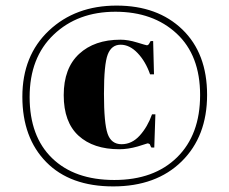

<svg xmlns="http://www.w3.org/2000/svg" viewBox="-20 -656 821 687"><path d="M397 -636Q544 -636 632.5 -550.5Q721 -465 721 -316.5Q721 -168 630 -78.5Q539 11 385 11Q231 11 145.5 -76Q60 -163 60 -310Q60 -457 155 -546.5Q250 -636 397 -636ZM389 -12Q531 -12 613.5 -93Q696 -174 696 -316Q696 -458 612 -536Q528 -614 393 -614Q258 -614 172 -532Q86 -450 86 -309Q86 -168 166.5 -90Q247 -12 389 -12ZM524 -247H536L532 -128H522Q520 -130 518.5 -134Q517 -138 516 -140Q512 -143 508 -143L473 -132Q438 -122 407 -122Q314 -122 261 -170.5Q208 -219 208 -315.5Q208 -412 263 -463Q318 -514 411 -514Q438 -514 470.5 -504Q503 -494 505.5 -494Q508 -494 510 -495.5Q512 -497 513 -498.5Q514 -500 516 -504Q518 -508 519 -509H528L531 -390H517Q501 -436 472.5 -466Q444 -496 411.5 -496Q379 -496 365.5 -461Q352 -426 352 -320.5Q352 -215 365 -177.5Q378 -140 415 -140Q452 -140 480 -171Q508 -202 524 -247Z"/></svg>

Font: Abril Fatface
Style: Regular
Weight: 400
Designer: Veronika Burian, Jos Scaglione
Foundry: TypeTogether
Version: Version 1.001